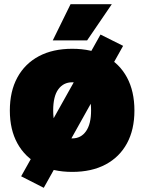

<svg xmlns="http://www.w3.org/2000/svg" viewBox="-20 -809 690 917"><path d="M189 88 81 33 460 -644 568 -590ZM325 12Q232 12 165.5 -23.5Q99 -59 63 -124.5Q27 -190 27 -281Q27 -373 63 -439Q99 -505 165.5 -540.5Q232 -576 325 -576Q418 -576 484.5 -540.5Q551 -505 586.5 -439Q622 -373 622 -281Q622 -190 586.5 -124.5Q551 -59 484.5 -23.5Q418 12 325 12ZM325 -148Q367 -148 391 -182.5Q415 -217 415 -281Q415 -349 390.5 -382.5Q366 -416 325 -416Q283 -416 258.5 -382.5Q234 -349 234 -281Q234 -216 258.5 -182Q283 -148 325 -148ZM232 -616 317 -789H514L396 -616Z"/></svg>

Font: Azeret Mono Thin Black
Style: Regular
Weight: 900
Version: Version 1.002